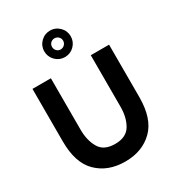

<svg xmlns="http://www.w3.org/2000/svg" viewBox="-227 -1104 1138 1246"><g transform="rotate(-30 342.0 -480.5)"><path d="M342 -773C369 -773 393 -783 412 -802C431 -821 441 -845 441 -872C441 -899 431 -923 412 -942C393 -961 369 -971 342 -971C315 -971 291 -961 272 -942C253 -923 243 -899 243 -872C243 -845 253 -821 272 -802C291 -783 315 -773 342 -773ZM342 -830C319 -830 301 -849 301 -872C301 -895 319 -913 342 -913C365 -913 384 -895 384 -872C384 -849 365 -830 342 -830ZM343 10C428 10 497 -16 550 -68C603 -120 629 -200 629 -307V-700H492V-315C492 -260 481 -215 459 -178C437 -141 398 -122 343 -122C286 -122 247 -141 226 -178C204 -215 193 -261 193 -315V-700H55V-307C55 -199 81 -119 134 -68C187 -16 256 10 343 10Z"/></g></svg>

Font: Be Vietnam
Style: Bold
Weight: 700
Designer: Gabriel Lam
Foundry: TypeRant
Version: Version 4.000